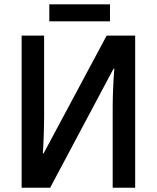

<svg xmlns="http://www.w3.org/2000/svg" viewBox="-20 -881 735 901"><path d="M81.5 -713.9H187V-334Q187 -314.5 186.5 -291.7Q186 -269 185.3 -245.8Q184.6 -222.7 183.3 -200.7Q182.1 -178.7 181.2 -161.1H184.6L480.5 -713.9H614.3V0H508.8V-382.3Q508.8 -403.3 509.5 -427.2Q510.3 -451.2 511.2 -475.1Q512.2 -499 513.7 -520.8Q515.1 -542.5 516.6 -558.6H512.7L215.3 0H81.5ZM496.1 -860.8V-780.8H211.4V-860.8Z"/></svg>

Font: Open Sans SemiCondensed SemiBold
Style: Regular
Weight: 600
Width: 4
Designer: Monotype Design Team
Foundry: Monotype Imaging Inc.
Version: Version 3.000